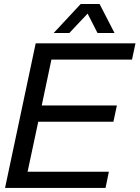

<svg xmlns="http://www.w3.org/2000/svg" viewBox="-20 -928 689 948"><path d="M648.9 -713.9 631.8 -633.8H233.9L186 -407.2H557.1L540 -327.1H168.9L116.2 -80.1H517.6L501 0H4.9L156.2 -713.9ZM471.7 -908.2 545.4 -765.1H461.4L412.6 -860.8L322.3 -765.1H245.1L378.4 -908.2Z"/></svg>

Font: XB Khoramshahr
Style: Italic
Weight: 400
Italic angle: -12°
Designer: Behnam
Foundry: Irmug
Version: Version 8.005 2009